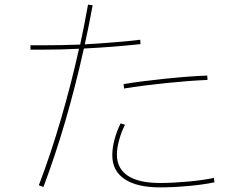

<svg xmlns="http://www.w3.org/2000/svg" viewBox="-20 -818 1040 831"><path d="M588 -627Q466 -614 343 -608Q269 -276 168 -9L148 -16Q200 -152 244.5 -305Q289 -458 322 -607Q247 -603 159 -603H112V-622H162Q242 -622 327 -625Q343 -698 361 -798L381 -795Q364 -703 347 -626Q497 -635 587 -646ZM515 -454Q594 -467 696.5 -477.5Q799 -488 877 -491L878 -472Q801 -469 699 -458.5Q597 -448 517 -435ZM908 -29Q862 -19 795.5 -13Q729 -7 673 -7Q572 -7 519 -43Q466 -79 466 -146Q466 -179 476 -215.5Q486 -252 502 -284L521 -278Q506 -249 496 -213.5Q486 -178 486 -148Q486 -89 533 -57.5Q580 -26 673 -26Q726 -26 792.5 -32Q859 -38 906 -48Z"/></svg>

Font: IBM Plex Sans JP Thin
Style: Regular
Weight: 100
Designer: Mike Abbink; Paul van der Laan; Pieter van Rosmalen; Wujin Sim; Yejin Wi; Jinhee Kim; Boomi Park; Yona Kim; Kichan Ma
Foundry: Sandoll Inc.
Version: Version 1.001